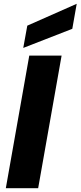

<svg xmlns="http://www.w3.org/2000/svg" viewBox="-20 -996 426 1016"><path d="M10.8 0 134.9 -701.9H306L181.9 0ZM124.4 -860.2 385.9 -975.9 362.6 -843.5 103.1 -742.4Z"/></svg>

Font: Poppins Variable
Style: Italic
Weight: 100
Italic angle: -10°
Designer: Jonny Pinhorn
Foundry: Indian Type Foundry
Version: Version 6.000